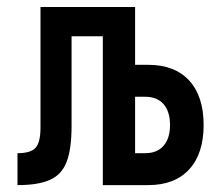

<svg xmlns="http://www.w3.org/2000/svg" viewBox="-20 -538 626 558"><path d="M30.8 0V-92.8Q69.3 -92.8 83.5 -108.6Q97.7 -124.5 97.7 -168V-517.6H372.6V-349.6H410.6Q487.8 -349.6 529.8 -304Q571.8 -258.3 571.8 -174.8Q571.8 -91.3 529.8 -45.7Q487.8 0 410.6 0H278.8V-432.6H188V-171.4Q188 -105.5 173.8 -68.1Q159.7 -30.8 125.5 -15.4Q91.3 0 30.8 0ZM372.6 -92.8H401.9Q436.5 -92.8 455.3 -114.3Q474.1 -135.7 474.1 -174.8Q474.1 -213.9 455.3 -235.4Q436.5 -256.8 401.9 -256.8H372.6Z"/></svg>

Font: Cascadia Mono PL
Style: Regular
Weight: 400
Monospace: yes
Designer: Aaron Bell
Foundry: Saja Typeworks
Version: Version 2404.023; ttfautohint (v1.8.4)